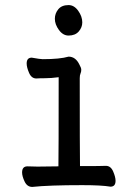

<svg xmlns="http://www.w3.org/2000/svg" viewBox="-20 -724 540 756"><path d="M250 -584Q228 -584 212 -606Q196 -628 196 -650Q196 -671 209.5 -687.5Q223 -704 250 -704Q272 -704 288 -681.5Q304 -659 304 -636Q304 -616 290 -600Q276 -584 250 -584ZM107 12Q87 12 77 -9Q67 -30 67 -45Q67 -69 88 -69L128 -68L210 -69Q211 -110 211 -420Q181 -416 158 -416Q135 -416 123 -415Q104 -415 94.5 -437Q85 -459 85 -474Q85 -497 105 -497Q139 -491 148 -491Q216 -491 250 -501Q278 -501 293 -469Q300 -457 300 -449Q300 -441 297 -434.5Q294 -428 294 -416Q294 -129 295 -70Q384 -70 397 -71Q416 -71 425.5 -49Q435 -27 435 -12Q435 11 415 11Q380 5 304 5Q172 5 107 12Z"/></svg>

Font: \eiw{I[½ {O¿rH
Style: Bold
Weight: 700
Designer: LXGW / Fontworks Inc.
Foundry: LXGW / Fontworks Inc.
Version: Version 1.320;February 9, 2024